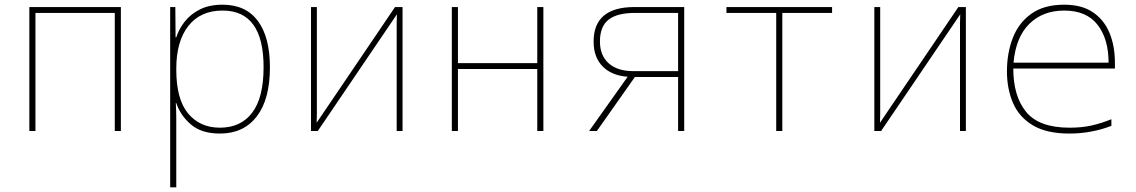

<svg xmlns="http://www.w3.org/2000/svg" viewBox="-20 -558 4840 818"><path d="M105 0V-528H495V0H469V-503H131V0Z M705 240V-528H727L728 -399H731Q742 -434 767 -466Q792 -498 832 -518Q872 -538 928 -538Q1027 -538 1078.5 -469Q1130 -400 1130 -271Q1130 -135 1074 -62Q1018 11 917 11Q838 11 793 -28Q748 -67 731 -119H729Q731 -85 731 -51Q731 -17 731 15V240ZM917 -14Q1006 -14 1054.5 -78Q1103 -142 1103 -272Q1103 -513 928 -513Q834 -513 782.5 -447.5Q731 -382 731 -265V-262Q731 -135 781.5 -74.5Q832 -14 917 -14Z M1305 0V-528H1330V-112Q1330 -87 1330 -72.5Q1330 -58 1329 -35L1663 -528H1695V0H1670V-429Q1670 -450 1670 -462.5Q1670 -475 1671 -497L1334 0Z M1905 0V-528H1931V-289H2269V-528H2295V0H2269V-264H1931V0Z M2490 0 2654 -231Q2586 -236 2547.5 -275Q2509 -314 2509 -381Q2509 -528 2683 -528H2895V0H2869V-230H2685L2523 0ZM2678 -255H2869V-503H2686Q2609 -503 2572.5 -474Q2536 -445 2536 -381Q2536 -322 2573 -288.5Q2610 -255 2678 -255Z M3287 0V-503H3075V-528H3525V-503H3313V0Z M3705 0V-528H3730V-112Q3730 -87 3730 -72.5Q3730 -58 3729 -35L4063 -528H4095V0H4070V-429Q4070 -450 4070 -462.5Q4070 -475 4071 -497L3734 0Z M4536 11Q4439 11 4380.5 -24Q4322 -59 4296 -119Q4270 -179 4270 -254Q4270 -332 4295 -396.5Q4320 -461 4374 -499.5Q4428 -538 4514 -538Q4590 -538 4637.5 -505Q4685 -472 4707.5 -416.5Q4730 -361 4730 -291V-266H4297Q4297 -148 4352 -81Q4407 -14 4537 -14Q4590 -14 4631.5 -23.5Q4673 -33 4715 -50V-22Q4675 -6 4629 2.5Q4583 11 4536 11ZM4298 -291H4703Q4703 -392 4656 -452.5Q4609 -513 4514 -513Q4423 -513 4365.5 -456.5Q4308 -400 4298 -291Z"/></svg>

Font: Noto Sans Mono Thin
Style: Regular
Weight: 100
Designer: Monotype Design Team
Foundry: Monotype Imaging Inc.
Version: Version 2.014